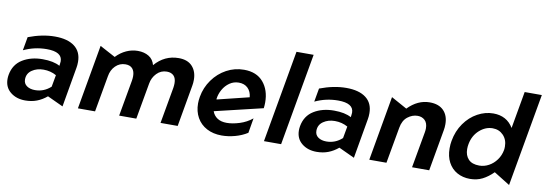

<svg xmlns="http://www.w3.org/2000/svg" viewBox="-56 -1108 4254 1499"><g transform="rotate(10 2070.5 -358.5)"><path d="M237 -82Q197 -82 171.5 -100Q146 -118 146 -151Q146 -198 184.5 -224.5Q223 -251 276 -251Q332 -251 378 -225L361 -131Q307 -82 237 -82ZM530 -357Q530 -437 475 -479Q420 -521 319 -521Q220 -521 109 -479L90 -372Q177 -413 273 -413Q396 -413 396 -338Q396 -331 394 -317L392 -302Q342 -330 255 -330Q163 -330 96 -289Q29 -248 14 -164Q11 -146 11 -131Q11 -65 58 -27Q105 11 175 11Q226 11 267.5 -5Q309 -21 346 -52L471 6L526 -310Q530 -331 530 -357Z M1383 0 1441 -330Q1445 -351 1445 -376Q1445 -442 1408 -482.5Q1371 -523 1300 -523Q1188 -523 1111 -434Q1099 -479 1063 -501Q1027 -523 976 -523Q929 -523 885 -503Q841 -483 805 -445L682 -511L592 0H728L779 -287Q787 -338 820 -370.5Q853 -403 899 -403Q936 -403 954.5 -381.5Q973 -360 973 -322Q973 -305 970 -287L919 0H1055L1106 -287Q1114 -335 1147 -369Q1180 -403 1227 -403Q1262 -403 1281.5 -383Q1301 -363 1301 -323Q1301 -307 1298 -287L1247 0Z M1755 -90Q1710 -90 1681 -109Q1652 -128 1640 -162L2021 -253Q2024 -277 2024 -299Q2024 -397 1971 -459.5Q1918 -522 1818 -522Q1744 -522 1679.5 -487Q1615 -452 1571 -390.5Q1527 -329 1514 -254Q1509 -224 1509 -201Q1509 -138 1536.5 -89Q1564 -40 1615 -13Q1666 14 1733 14Q1784 14 1838 -0.5Q1892 -15 1936 -43L1956 -161Q1912 -125 1856.5 -107.5Q1801 -90 1755 -90ZM1795 -416Q1840 -416 1867 -389.5Q1894 -363 1898 -318L1646 -256L1645 -261Q1650 -300 1670 -335.5Q1690 -371 1722.5 -393.5Q1755 -416 1795 -416Z M2332 -731H2196L2067 0H2203Z M2547 -82Q2507 -82 2481.5 -100Q2456 -118 2456 -151Q2456 -198 2494.5 -224.5Q2533 -251 2586 -251Q2642 -251 2688 -225L2671 -131Q2617 -82 2547 -82ZM2840 -357Q2840 -437 2785 -479Q2730 -521 2629 -521Q2530 -521 2419 -479L2400 -372Q2487 -413 2583 -413Q2706 -413 2706 -338Q2706 -331 2704 -317L2702 -302Q2652 -330 2565 -330Q2473 -330 2406 -289Q2339 -248 2324 -164Q2321 -146 2321 -131Q2321 -65 2368 -27Q2415 11 2485 11Q2536 11 2577.5 -5Q2619 -21 2656 -52L2781 6L2836 -310Q2840 -331 2840 -357Z M3439 -376Q3439 -444 3400.5 -483.5Q3362 -523 3290 -523Q3195 -523 3117 -443L2992 -512L2902 0H3038L3089 -286Q3099 -345 3136 -374Q3173 -403 3215 -403Q3250 -403 3272.5 -381.5Q3295 -360 3295 -317Q3295 -303 3292 -286L3241 0H3377L3435 -329Q3439 -350 3439 -376Z M4141 -731H4005L3953 -437Q3901 -524 3794 -524Q3730 -524 3669.5 -491Q3609 -458 3566 -397Q3523 -336 3509 -256Q3504 -230 3504 -197Q3504 -133 3529 -86Q3554 -39 3599 -14Q3644 11 3701 11Q3756 11 3799.5 -11Q3843 -33 3884 -74L4011 5ZM3640 -215Q3640 -237 3644 -256Q3657 -324 3704.5 -366.5Q3752 -409 3809 -409Q3860 -409 3893.5 -374Q3927 -339 3927 -285Q3927 -267 3925 -257Q3917 -213 3891.5 -178Q3866 -143 3830 -123.5Q3794 -104 3755 -104Q3697 -104 3668.5 -134.5Q3640 -165 3640 -215Z"/></g></svg>

Font: Geom SemiBold
Style: Bold Italic
Weight: 600
Italic angle: -10°
Version: Version 1.102